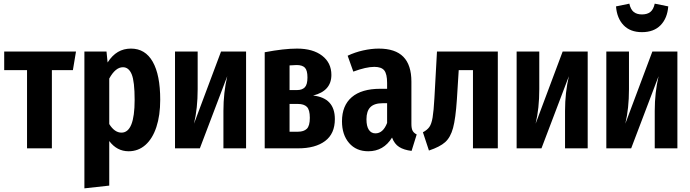

<svg xmlns="http://www.w3.org/2000/svg" viewBox="-20 -812 3779 1051"><path d="M379 -428H264V0H128V-428H3V-530H396Z M857 -266Q857 -180 836 -116.5Q815 -53 776 -18.5Q737 16 684 16Q620 16 578 -40V204L442 219V-530H563L569 -470Q594 -509 625.5 -527.5Q657 -546 697 -546Q775 -546 816 -474Q857 -402 857 -266ZM717 -265Q717 -366 701 -405Q685 -444 653 -444Q612 -444 578 -382V-133Q607 -86 645 -86Q717 -86 717 -265Z M1327 0H1203V-205Q1203 -305 1224 -395L1074 0H938V-530H1062V-324Q1062 -219 1042 -135L1190 -530H1327Z M1813 -160Q1813 -80 1759.5 -40Q1706 0 1612 0H1429V-526Q1534 -546 1606 -546Q1693 -546 1743.5 -507Q1794 -468 1794 -402Q1794 -314 1694 -289Q1813 -276 1813 -160ZM1565 -454V-319H1606Q1634 -319 1648.5 -334Q1663 -349 1663 -388Q1663 -427 1649 -441.5Q1635 -456 1604 -456Q1593 -456 1565 -454ZM1676 -167Q1676 -211 1660 -227Q1644 -243 1611 -243H1565V-91H1611Q1643 -91 1659.5 -107Q1676 -123 1676 -167Z M2261 -76 2233 14Q2191 9 2165 -7.5Q2139 -24 2126 -59Q2080 16 1996 16Q1930 16 1891 -29Q1852 -74 1852 -148Q1852 -234 1905.5 -280Q1959 -326 2062 -326H2099V-358Q2099 -407 2083.5 -426.5Q2068 -446 2029 -446Q1984 -446 1914 -420L1883 -507Q1923 -526 1968 -536Q2013 -546 2053 -546Q2144 -546 2188 -501Q2232 -456 2232 -365V-134Q2232 -109 2238.5 -96.5Q2245 -84 2261 -76ZM2099 -139V-247H2075Q2029 -247 2007.5 -225.5Q1986 -204 1986 -159Q1986 -121 1999 -101.5Q2012 -82 2035 -82Q2077 -82 2099 -139Z M2705 -530V0H2569V-428H2491L2481 -268Q2474 -163 2460 -111.5Q2446 -60 2417 -34Q2388 -8 2328 12L2295 -88Q2318 -100 2330 -116.5Q2342 -133 2348 -168.5Q2354 -204 2358 -276L2372 -530Z M3197 0H3073V-205Q3073 -305 3094 -395L2944 0H2808V-530H2932V-324Q2932 -219 2912 -135L3060 -530H3197Z M3688 0H3564V-205Q3564 -305 3585 -395L3435 0H3299V-530H3423V-324Q3423 -219 3403 -135L3551 -530H3688ZM3352 -777 3425 -792Q3432 -760 3449 -746.5Q3466 -733 3494 -733Q3523 -733 3540 -746.5Q3557 -760 3564 -792L3638 -777Q3633 -712 3596 -674Q3559 -636 3494 -636Q3430 -636 3393.5 -674Q3357 -712 3352 -777Z"/></svg>

Font: Fira Sans Compressed SemiBold
Style: Regular
Weight: 600
Width: 1
Designer: bBox Type GmbH & Carrois Corporate GbR & Edenspiekermann AG
Foundry: bBox Type GmbH & Carrois Corporate GbR & Edenspiekermann AG
Version: Version 4.301